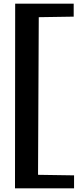

<svg xmlns="http://www.w3.org/2000/svg" viewBox="-20 -775 426 1050"><path d="M192 -681 188 181 385 184V255H62L63 -755H383V-684Z"/></svg>

Font: Sumana
Style: Bold
Weight: 700
Designer: Cyreal, Alexei Vanyashin (Devanagari), Olga Karpushina (Latin)
Foundry: Cyreal
Version: Version 1.015;PS 001.015;hotconv 1.0.70;makeotf.lib2.5.58329